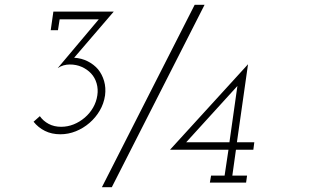

<svg xmlns="http://www.w3.org/2000/svg" viewBox="-20 -756 1316 795"><path d="M854 -29H910L926 -136H684L1007 -490L961 -167H1033L1029 -136H957L942 -29H1003L999 0H849ZM219 -474 389 -676H227L220 -631H190L201 -708H451L287 -517Q318 -515 343.5 -502Q369 -489 386 -469Q403 -448 411 -420.5Q419 -393 415 -361Q410 -327 393 -298Q376 -269 350.5 -247Q325 -225 294 -212.5Q263 -200 230 -200Q194 -200 166 -214Q138 -228 119 -252L145 -275Q159 -255 181.5 -243Q204 -231 233 -231Q260 -231 285 -241Q310 -251 331 -269Q352 -287 365.5 -310.5Q379 -334 383 -361Q387 -387 380 -411Q373 -435 357 -452Q341 -469 318.5 -479Q296 -489 269 -489Q256 -489 243.5 -485.5Q231 -482 219 -474ZM402 19Q499 -171 594 -358.5Q689 -546 786 -736H827Q730 -546 635 -358.5Q540 -171 443 19ZM963 -400 751 -167H930Z"/></svg>

Font: Josefin Slab
Style: Italic
Weight: 400
Italic angle: -12°
Designer: Santiago Orozco
Foundry: Typemade
Version: Version 2.000